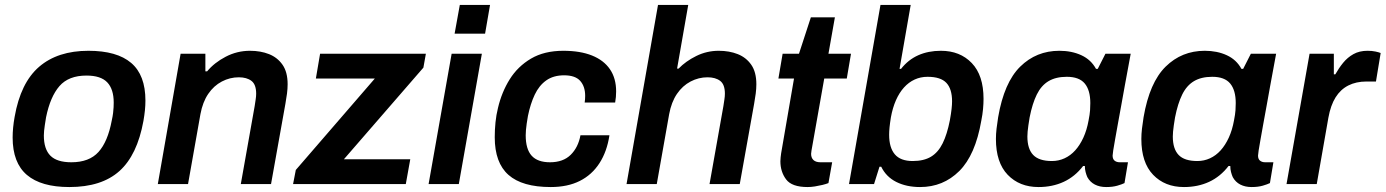

<svg xmlns="http://www.w3.org/2000/svg" viewBox="-20 -743 5593 775"><path d="M260 12Q146 12 88.5 -37Q31 -86 31 -188Q31 -207 33 -228Q35 -249 39 -271Q63 -409 138 -473.5Q213 -538 337 -538Q452 -538 509.5 -489Q567 -440 567 -337Q567 -318 565 -298Q563 -278 559 -255Q534 -117 462 -52.5Q390 12 260 12ZM268 -88Q340 -88 377.5 -129.5Q415 -171 431 -256Q435 -274 436.5 -287Q438 -300 438.5 -310Q439 -320 439 -329Q439 -383 413 -410.5Q387 -438 329 -438Q257 -438 220 -395.5Q183 -353 166 -270Q163 -252 161 -238.5Q159 -225 158 -215Q157 -205 157 -196Q157 -141 183.5 -114.5Q210 -88 268 -88Z M617 0 709 -526H809V-455H816Q845 -490 891 -514Q937 -538 989 -538Q1032 -538 1066 -524.5Q1100 -511 1120.5 -481.5Q1141 -452 1141 -403Q1141 -385 1138.5 -365.5Q1136 -346 1132 -324L1074 0H952L1008 -315Q1010 -329 1012 -341.5Q1014 -354 1014 -365Q1014 -402 995 -416.5Q976 -431 944 -431Q908 -431 875.5 -414Q843 -397 820.5 -364Q798 -331 789 -282L739 0Z M1163 0 1174 -57 1493 -426H1255L1272 -526H1699L1689 -470L1368 -100H1636L1618 0Z M1815 -607 1836 -723H1958L1938 -607ZM1710 0 1803 -526H1925L1832 0Z M2203 12Q2088 12 2032.5 -37Q1977 -86 1977 -189Q1977 -219 1980 -249Q1983 -279 1990 -307Q2005 -371 2037.5 -423Q2070 -475 2123.5 -506.5Q2177 -538 2254 -538Q2322 -538 2369.5 -519Q2417 -500 2442 -463.5Q2467 -427 2467 -374Q2467 -363 2466 -351.5Q2465 -340 2463 -329H2340Q2341 -336 2341.5 -342.5Q2342 -349 2342 -356Q2342 -394 2322 -416.5Q2302 -439 2257 -439Q2214 -439 2185 -418.5Q2156 -398 2138.5 -361Q2121 -324 2111 -275Q2108 -258 2106 -244Q2104 -230 2103 -218.5Q2102 -207 2102 -197Q2102 -141 2126 -114.5Q2150 -88 2200 -88Q2253 -88 2283.5 -118Q2314 -148 2323 -197H2440Q2430 -131 2399.5 -84Q2369 -37 2320 -12.5Q2271 12 2203 12Z M2509 0 2636 -723H2758L2713 -466H2719Q2748 -496 2790.5 -517Q2833 -538 2881 -538Q2924 -538 2958 -524.5Q2992 -511 3012.5 -481.5Q3033 -452 3033 -403Q3033 -385 3030.5 -365.5Q3028 -346 3024 -324L2966 0H2844L2900 -315Q2902 -329 2904 -341.5Q2906 -354 2906 -365Q2906 -402 2887 -416.5Q2868 -431 2836 -431Q2800 -431 2767.5 -414Q2735 -397 2712.5 -364Q2690 -331 2681 -282L2631 0Z M3240 12Q3176 12 3153 -19Q3130 -50 3130 -92Q3130 -100 3131 -108Q3132 -116 3133 -124L3185 -426H3122L3139 -526H3205L3253 -673H3350L3324 -526H3415L3398 -426H3307L3258 -149Q3257 -146 3255.5 -135Q3254 -124 3254 -122Q3254 -106 3263.5 -97Q3273 -88 3292 -88H3339L3324 -4Q3314 0 3299.5 3.5Q3285 7 3269.5 9.5Q3254 12 3240 12Z M3694 12Q3639 12 3598 -8.5Q3557 -29 3537 -70H3530L3508 0H3407L3534 -723H3656L3611 -465H3617Q3646 -502 3686.5 -520Q3727 -538 3778 -538Q3855 -538 3902.5 -488.5Q3950 -439 3950 -344Q3950 -325 3948 -303Q3946 -281 3941 -256Q3917 -117 3852 -52.5Q3787 12 3694 12ZM3664 -93Q3709 -93 3738 -110.5Q3767 -128 3785 -164.5Q3803 -201 3814 -257Q3819 -285 3821 -303Q3823 -321 3823 -334Q3823 -384 3800 -408.5Q3777 -433 3724 -433Q3696 -433 3672 -422Q3648 -411 3629 -390Q3610 -369 3596.5 -338.5Q3583 -308 3576 -269Q3572 -244 3570.5 -228Q3569 -212 3569 -199Q3569 -147 3592 -120Q3615 -93 3664 -93Z M4172 12Q4095 12 4047.5 -37.5Q4000 -87 4000 -182Q4000 -202 4002.5 -223.5Q4005 -245 4009 -270Q4033 -410 4098 -474Q4163 -538 4256 -538Q4306 -538 4345 -520Q4384 -502 4404 -465H4411L4442 -526H4544L4520 -396Q4513 -355 4505.5 -315.5Q4498 -276 4492 -241.5Q4486 -207 4481 -180Q4476 -153 4473.5 -136Q4471 -119 4471 -115Q4471 -101 4479 -94.5Q4487 -88 4500 -88H4533L4519 -4Q4509 1 4490 6.5Q4471 12 4445 12Q4419 12 4399.5 2Q4380 -8 4369 -28Q4365 -37 4362 -48.5Q4359 -60 4359 -73H4352Q4319 -30 4273.5 -9Q4228 12 4172 12ZM4226 -93Q4253 -93 4277 -104Q4301 -115 4320 -136Q4339 -157 4353 -187.5Q4367 -218 4374 -257Q4379 -282 4380 -298Q4381 -314 4381 -327Q4381 -379 4358.5 -406Q4336 -433 4286 -433Q4242 -433 4212.5 -415.5Q4183 -398 4165 -361.5Q4147 -325 4136 -269Q4133 -251 4131 -237Q4129 -223 4128 -212Q4127 -201 4127 -192Q4127 -142 4150.5 -117.5Q4174 -93 4226 -93Z M4759 12Q4682 12 4634.5 -37.5Q4587 -87 4587 -182Q4587 -202 4589.5 -223.5Q4592 -245 4596 -270Q4620 -410 4685 -474Q4750 -538 4843 -538Q4893 -538 4932 -520Q4971 -502 4991 -465H4998L5029 -526H5131L5107 -396Q5100 -355 5092.5 -315.5Q5085 -276 5079 -241.5Q5073 -207 5068 -180Q5063 -153 5060.5 -136Q5058 -119 5058 -115Q5058 -101 5066 -94.5Q5074 -88 5087 -88H5120L5106 -4Q5096 1 5077 6.5Q5058 12 5032 12Q5006 12 4986.5 2Q4967 -8 4956 -28Q4952 -37 4949 -48.5Q4946 -60 4946 -73H4939Q4906 -30 4860.5 -9Q4815 12 4759 12ZM4813 -93Q4840 -93 4864 -104Q4888 -115 4907 -136Q4926 -157 4940 -187.5Q4954 -218 4961 -257Q4966 -282 4967 -298Q4968 -314 4968 -327Q4968 -379 4945.5 -406Q4923 -433 4873 -433Q4829 -433 4799.5 -415.5Q4770 -398 4752 -361.5Q4734 -325 4723 -269Q4720 -251 4718 -237Q4716 -223 4715 -212Q4714 -201 4714 -192Q4714 -142 4737.5 -117.5Q4761 -93 4813 -93Z M5173 0 5266 -526H5364V-443H5370Q5384 -468 5401.5 -489.5Q5419 -511 5443 -524.5Q5467 -538 5500 -538Q5518 -538 5532 -535Q5546 -532 5553 -529L5534 -414H5496Q5454 -414 5422.5 -398Q5391 -382 5371 -350Q5351 -318 5342 -268L5295 0Z"/></svg>

Font: Archivo Variable SemiBold
Style: Italic
Weight: 600
Italic angle: -10°
Designer: Hector Gatti
Foundry: Omnibus-Type
Version: Version 2.001